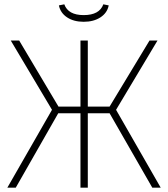

<svg xmlns="http://www.w3.org/2000/svg" viewBox="-20 -870 780 890"><path d="M518 -361 725 0H686L488 -345H387V0H353V-345H250L53 0H14L221 -361L30 -682H69L251 -376H353V-682H387V-376H488L673 -682H710ZM253 -845 278 -850Q296 -800 368 -800Q441 -800 459 -850L484 -845Q477 -810 445.5 -789.5Q414 -769 368 -769Q322 -769 291 -789.5Q260 -810 253 -845Z"/></svg>

Font: FiraGO UltraLight
Style: Regular
Weight: 200
Designer: bBox Type
Foundry: bBox Type GmbH
Version: Version 1.001